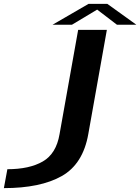

<svg xmlns="http://www.w3.org/2000/svg" viewBox="-232 -740 723 990"><path d="M-212 230Q-23.5 230 86.5 167.8Q196.5 105.5 223.5 -50L319 -586H171L75 -48Q58 52.5 -11.2 92.5Q-80.5 132.5 -194 132.5ZM39 -612.5H139L269 -690.5L371 -612.5H471L321.5 -720H224.5Z"/></svg>

Font: Anybody ExtraExpanded Medium
Style: Italic
Weight: 500
Width: 8
Italic angle: -10°
Version: Version 1.113;gftools[0.9.25]